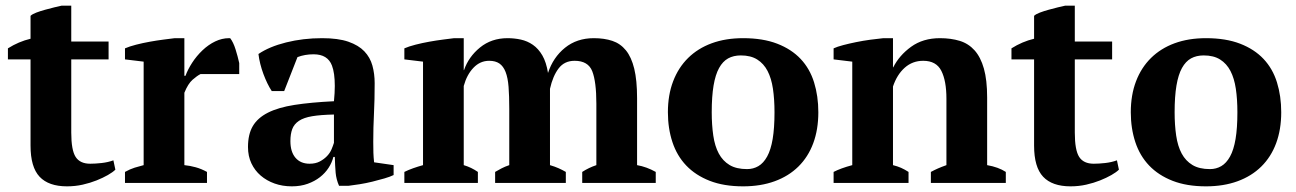

<svg xmlns="http://www.w3.org/2000/svg" viewBox="-20 -647 4582 679"><path d="M8 -476Q46 -500 88 -510V-591Q94 -597 108.5 -602.5Q123 -608 139.5 -612.5Q156 -617 172 -621Q188 -625 198 -627H232V-500H364V-437H232V-178Q232 -116 247.5 -92Q263 -68 299 -68Q317 -68 339.5 -70.5Q362 -73 381 -80L388 -47Q379 -38 361.5 -28Q344 -18 321.5 -9Q299 0 272.5 6Q246 12 217 12Q152 12 120 -22Q88 -56 88 -132V-437H8Z M689 -385Q677 -379 661 -365Q645 -351 632 -319V-63Q652 -61 672 -55.5Q692 -50 712 -39V0H422V-39Q440 -49 456 -54Q472 -59 488 -63V-429L422 -437V-476Q438 -483 461.5 -489Q485 -495 510 -499.5Q535 -504 558.5 -507Q582 -510 598 -512H632V-379H636Q644 -401 659.5 -425Q675 -449 696 -469Q717 -489 741 -500.5Q765 -512 790 -512Q792 -512 794 -512Q805 -498 813 -472.5Q821 -447 826 -424V-385Z M1075 -68Q1096 -68 1111 -76Q1126 -84 1136.5 -95Q1147 -106 1152.5 -119Q1158 -132 1161 -142V-242Q1114 -241 1084 -236Q1054 -231 1037 -219.5Q1020 -208 1013.5 -190.5Q1007 -173 1007 -148Q1007 -110 1025 -89Q1043 -68 1075 -68ZM1300 -145Q1300 -123 1300.5 -107Q1301 -91 1303 -73L1372 -63V-28Q1360 -22 1339.5 -16Q1319 -10 1296.5 -4.5Q1274 1 1252 4.5Q1230 8 1213 10H1179Q1169 -13 1167 -36Q1165 -59 1164 -92H1159Q1154 -72 1142 -53.5Q1130 -35 1111.5 -20.5Q1093 -6 1068 3Q1043 12 1012 12Q979 12 951 2Q923 -8 902 -26Q881 -44 869 -69.5Q857 -95 857 -127Q857 -172 874 -201Q891 -230 927.5 -248.5Q964 -267 1021.5 -276Q1079 -285 1161 -289Q1164 -319 1164 -343Q1164 -389 1154 -415Q1139 -455 1089 -455Q1058 -455 1032 -445L985 -325H941Q933 -337 925.5 -352.5Q918 -368 911.5 -385.5Q905 -403 900.5 -421Q896 -439 894 -456Q932 -482 992 -497Q1052 -512 1119 -512Q1176 -512 1212 -499.5Q1248 -487 1268.5 -465.5Q1289 -444 1297 -415Q1305 -386 1305 -353Q1305 -293 1302.5 -244.5Q1300 -196 1300 -145Z M1981 0H1731V-39Q1741 -45 1753.5 -51.5Q1766 -58 1781 -63V-262Q1781 -308 1778.5 -340Q1776 -372 1768 -392.5Q1760 -413 1746 -422.5Q1732 -432 1710 -432Q1678 -432 1654.5 -407.5Q1631 -383 1620 -343V-63Q1647 -55 1670 -39V0H1410V-39Q1424 -46 1441 -52Q1458 -58 1476 -63V-429L1410 -437V-476Q1426 -483 1449.5 -489Q1473 -495 1498 -499.5Q1523 -504 1546.5 -507Q1570 -510 1586 -512H1620V-399H1621Q1637 -446 1677.5 -479Q1718 -512 1775 -512Q1799 -512 1822 -507Q1845 -502 1864.5 -488.5Q1884 -475 1898 -451Q1912 -427 1918 -389Q1936 -444 1978 -478Q2020 -512 2080 -512Q2117 -512 2145.5 -502.5Q2174 -493 2193.5 -469Q2213 -445 2223 -404Q2233 -363 2233 -300V-63Q2267 -57 2299 -39V0H2039V-39Q2062 -54 2089 -63V-280Q2089 -358 2074.5 -395Q2060 -432 2012 -432Q1976 -432 1955.5 -405Q1935 -378 1925 -333V-63Q1942 -58 1955.5 -52Q1969 -46 1981 -39Z M2497 -250Q2497 -205 2502.5 -167.5Q2508 -130 2522 -104Q2536 -78 2560 -63.5Q2584 -49 2622 -49Q2644 -49 2662 -59.5Q2680 -70 2693 -93.5Q2706 -117 2712.5 -155.5Q2719 -194 2719 -250Q2719 -296 2713.5 -333Q2708 -370 2694.5 -396Q2681 -422 2658 -436.5Q2635 -451 2600 -451Q2574 -451 2555 -440.5Q2536 -430 2523 -406.5Q2510 -383 2503.5 -344.5Q2497 -306 2497 -250ZM2342 -250Q2342 -311 2360.5 -359.5Q2379 -408 2413.5 -442Q2448 -476 2497 -494Q2546 -512 2608 -512Q2678 -512 2728.5 -492.5Q2779 -473 2811.5 -438.5Q2844 -404 2859 -355.5Q2874 -307 2874 -250Q2874 -189 2856 -140.5Q2838 -92 2803.5 -58Q2769 -24 2719.5 -6Q2670 12 2608 12Q2540 12 2490 -7.5Q2440 -27 2407 -61.5Q2374 -96 2358 -144.5Q2342 -193 2342 -250Z M3537 0H3272V-39Q3285 -46 3297.5 -51.5Q3310 -57 3327 -63V-298Q3327 -361 3309 -396.5Q3291 -432 3245 -432Q3207 -432 3179.5 -407.5Q3152 -383 3138 -341V-63Q3154 -59 3166.5 -53.5Q3179 -48 3193 -39V0H2928V-39Q2953 -52 2994 -63V-429L2928 -437V-476Q2941 -482 2962 -487.5Q2983 -493 3007.5 -498Q3032 -503 3057.5 -506.5Q3083 -510 3104 -512H3138V-409H3139Q3160 -451 3202 -481.5Q3244 -512 3304 -512Q3343 -512 3374 -502.5Q3405 -493 3426.5 -469Q3448 -445 3459.5 -404.5Q3471 -364 3471 -302V-63Q3511 -56 3537 -39Z M3557 -476Q3595 -500 3637 -510V-591Q3643 -597 3657.5 -602.5Q3672 -608 3688.5 -612.5Q3705 -617 3721 -621Q3737 -625 3747 -627H3781V-500H3913V-437H3781V-178Q3781 -116 3796.5 -92Q3812 -68 3848 -68Q3866 -68 3888.5 -70.5Q3911 -73 3930 -80L3937 -47Q3928 -38 3910.5 -28Q3893 -18 3870.5 -9Q3848 0 3821.5 6Q3795 12 3766 12Q3701 12 3669 -22Q3637 -56 3637 -132V-437H3557Z M4134 -250Q4134 -205 4139.5 -167.5Q4145 -130 4159 -104Q4173 -78 4197 -63.5Q4221 -49 4259 -49Q4281 -49 4299 -59.5Q4317 -70 4330 -93.5Q4343 -117 4349.5 -155.5Q4356 -194 4356 -250Q4356 -296 4350.5 -333Q4345 -370 4331.5 -396Q4318 -422 4295 -436.5Q4272 -451 4237 -451Q4211 -451 4192 -440.5Q4173 -430 4160 -406.5Q4147 -383 4140.5 -344.5Q4134 -306 4134 -250ZM3979 -250Q3979 -311 3997.5 -359.5Q4016 -408 4050.5 -442Q4085 -476 4134 -494Q4183 -512 4245 -512Q4315 -512 4365.5 -492.5Q4416 -473 4448.5 -438.5Q4481 -404 4496 -355.5Q4511 -307 4511 -250Q4511 -189 4493 -140.5Q4475 -92 4440.5 -58Q4406 -24 4356.5 -6Q4307 12 4245 12Q4177 12 4127 -7.5Q4077 -27 4044 -61.5Q4011 -96 3995 -144.5Q3979 -193 3979 -250Z"/></svg>

Font: PTSerif
Style: Bold
Weight: 700
Designer: A.Korolkova, O.Umpeleva, V.Yefimov
Foundry: ParaType Ltd
Version: Version 1.000W OFL; ttfautohint (v1.2) -l 8 -r 50 -G 200 -x 